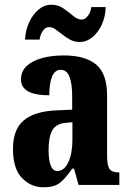

<svg xmlns="http://www.w3.org/2000/svg" viewBox="-20 -784 549 814"><path d="M165 10Q111 10 73 -29.5Q35 -69 35 -153Q35 -235 80.5 -273.5Q126 -312 218 -316L286 -319V-374Q286 -430 274.5 -459Q263 -488 237 -488Q213 -488 201 -460Q189 -432 189 -380Q69 -380 69 -447Q69 -482 93.5 -504.5Q118 -527 159 -538Q200 -549 250 -549Q341 -549 387.5 -510.5Q434 -472 434 -379V-123Q434 -82 444.5 -67.5Q455 -53 483 -53H486V0H313L294 -69H286Q258 -28 234 -9Q210 10 165 10ZM223 -59Q252 -59 269.5 -96Q287 -133 287 -191V-266L257 -263Q217 -259 201.5 -231Q186 -203 186 -149Q186 -106 195 -82.5Q204 -59 223 -59ZM318 -606Q296 -606 278 -615.5Q260 -625 244.5 -637.5Q229 -650 215.5 -659.5Q202 -669 188 -669Q172 -669 161 -652.5Q150 -636 148 -616H86Q88 -656 103.5 -689.5Q119 -723 143.5 -743.5Q168 -764 198 -764Q227 -764 249.5 -748Q272 -732 290.5 -716.5Q309 -701 327 -701Q341 -701 353 -717.5Q365 -734 367 -754H428Q427 -713 411.5 -679.5Q396 -646 371.5 -626Q347 -606 318 -606Z"/></svg>

Font: Noto Serif ExtraCondensed ExtraBold
Style: Regular
Weight: 800
Width: 2
Designer: Monotype Design Team
Foundry: Monotype Imaging Inc.
Version: Version 2.013; ttfautohint (v1.8.4.7-5d5b)